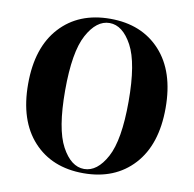

<svg xmlns="http://www.w3.org/2000/svg" viewBox="-81 -797 902 894"><g transform="rotate(10 370.0 -350.0)"><path d="M476 -86.5Q520 -168 520 -350Q520 -532 476 -613.5Q432 -695 370 -695Q308 -695 264 -613.5Q220 -532 220 -350Q220 -168 264 -86.5Q308 -5 370 -5Q432 -5 476 -86.5ZM607 -619Q695 -523 695 -350Q695 -177 607 -81Q519 15 370 15Q221 15 133 -81Q45 -177 45 -350Q45 -523 133 -619Q221 -715 370 -715Q519 -715 607 -619Z"/></g></svg>

Font: Yeseva One
Style: Regular
Weight: 400
Designer: Jovanny Lemonad
Foundry: Jovanny Lemonad
Version: Version 2.000